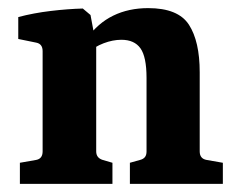

<svg xmlns="http://www.w3.org/2000/svg" viewBox="-20 -453 584 473"><path d="M300 0V-52L325 -59Q333 -61 337 -66Q341 -71 341 -80V-261Q341 -313 326 -334Q311 -355 279 -355Q258 -355 235.5 -346.5Q213 -338 193 -321L194 -358Q221 -396 259 -414.5Q297 -433 345 -433Q419 -433 445.5 -392Q472 -351 472 -275V-80Q472 -62 489 -59L529 -52V0ZM29 0V-52L69 -59Q85 -62 85 -80V-327Q85 -345 69 -348L25 -357V-411Q63 -421 105 -426Q147 -431 184 -432L203 -416L217 -341V-80Q217 -64 233 -59L257 -52V0Z"/></svg>

Font: Yrsa
Style: Bold
Weight: 700
Version: Version 2.004